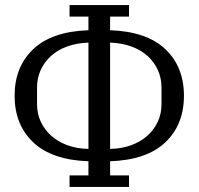

<svg xmlns="http://www.w3.org/2000/svg" viewBox="-20 -730 788 762"><path d="M256 -34H331V-90Q186 -95 112 -165Q38 -235 38 -350Q38 -465 112 -535Q186 -605 331 -610V-664H256V-710H492V-664H417V-610Q562 -605 636 -535Q710 -465 710 -350Q710 -235 636 -165Q562 -95 417 -90V-34H492V12H256ZM331 -561Q284 -559 246.5 -545.5Q209 -532 182.5 -508Q156 -484 141.5 -452Q127 -420 127 -383V-317Q127 -279 141.5 -247.5Q156 -216 182.5 -192Q209 -168 246.5 -154Q284 -140 331 -139ZM417 -139Q464 -140 501.5 -154Q539 -168 565.5 -192Q592 -216 606.5 -247.5Q621 -279 621 -317V-383Q621 -420 606.5 -452Q592 -484 565.5 -508Q539 -532 501.5 -545.5Q464 -559 417 -561Z"/></svg>

Font: IBM Plex Serif
Style: Regular
Weight: 400
Designer: Mike Abbink, Paul van der Laan, Pieter van Rosmalen
Foundry: Bold Monday
Version: Version 3.001